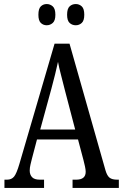

<svg xmlns="http://www.w3.org/2000/svg" viewBox="-20 -930 608 950"><path d="M2 0V-41H15Q37 -41 49.5 -56Q62 -71 76 -119L250 -714H324L502 -87Q510 -60 522.5 -50.5Q535 -41 560 -41H568V0H339V-41H357Q404 -41 404 -80Q404 -90 400.5 -106.5Q397 -123 393 -138L366 -240H163L138 -145Q135 -133 131 -116.5Q127 -100 127 -86Q127 -66 138.5 -53.5Q150 -41 177 -41H198V0ZM179 -289H352L302 -480Q291 -525 281.5 -560.5Q272 -596 267 -624Q261 -596 252.5 -561.5Q244 -527 234 -490ZM355 -805Q337 -805 324.5 -816.5Q312 -828 312 -857Q312 -887 324.5 -898.5Q337 -910 355 -910Q372 -910 384.5 -898.5Q397 -887 397 -857Q397 -828 384.5 -816.5Q372 -805 355 -805ZM211 -805Q194 -805 182 -816.5Q170 -828 170 -857Q170 -887 182 -898.5Q194 -910 211 -910Q228 -910 241 -898.5Q254 -887 254 -857Q254 -828 241 -816.5Q228 -805 211 -805Z"/></svg>

Font: Noto Serif Lao ExtraCondensed
Style: Regular
Weight: 400
Width: 2
Designer: Monotype Design Team
Foundry: Monotype Imaging Inc.
Version: Version 2.003; ttfautohint (v1.8.4.7-5d5b)